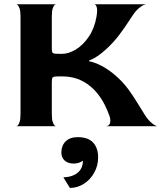

<svg xmlns="http://www.w3.org/2000/svg" viewBox="-20 -621 805 945"><path d="M523 -26Q523 -41 517 -55Q484 -147 425 -196Q366 -245 287 -245H276Q254 -245 246.5 -243.5Q239 -242 237 -236Q235 -230 235 -212V-60Q235 -34 239.5 -20.5Q244 -7 250 -2.5Q256 2 256 0H60Q60 2 66 -2.5Q72 -7 76.5 -20.5Q81 -34 81 -60V-540Q81 -566 76.5 -579Q72 -592 66 -597Q60 -602 60 -600H256Q256 -602 250 -597.5Q244 -593 239.5 -579.5Q235 -566 235 -539V-386Q235 -370 237 -364.5Q239 -359 246.5 -357.5Q254 -356 276 -356H286Q317 -356 352.5 -377Q388 -398 416.5 -439.5Q445 -481 455 -539Q458 -557 458 -569Q458 -582 455 -589Q452 -596 449 -598Q446 -600 445 -600H700Q700 -601 689 -597Q678 -593 662 -579.5Q646 -566 629 -539Q590 -479 564.5 -446Q539 -413 507 -383Q458 -337 418 -323V-320Q477 -307 537 -259Q581 -223 610.5 -183Q640 -143 684 -70Q702 -39 718 -23.5Q734 -8 744.5 -3.5Q755 1 755 0H503Q505 0 509.5 -1.5Q514 -3 518.5 -9Q523 -15 523 -26ZM324 304Q361 304 393 283.5Q425 263 444 228.5Q463 194 463 154Q463 107 438 80.5Q413 54 363 54Q324 54 303 75Q282 96 282 129Q282 155 298.5 169.5Q315 184 342 184Q369 184 388 170Q388 207 363 228.5Q338 250 292 252Z"/></svg>

Font: Red Rose Bold
Style: Regular
Weight: 700
Designer: jaikishan Patel
Version: Version 1.000